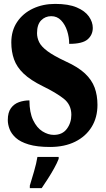

<svg xmlns="http://www.w3.org/2000/svg" viewBox="-20 -744 544 985"><path d="M237 10Q170 10 127 -3Q84 -16 61 -37Q38 -58 29 -82Q20 -106 20 -128Q20 -167 36 -189Q52 -211 77.5 -220Q103 -229 131 -229Q131 -167 150 -127.5Q169 -88 198 -70Q227 -52 256 -52Q300 -52 323 -83Q346 -114 346 -155Q346 -207 306.5 -238Q267 -269 199 -302Q136 -333 101 -366.5Q66 -400 52 -439.5Q38 -479 38 -526Q38 -587 68 -631.5Q98 -676 149 -700Q200 -724 263 -724Q331 -724 373.5 -706Q416 -688 436 -659.5Q456 -631 456 -601Q456 -565 429.5 -542Q403 -519 335 -519Q335 -553 324.5 -585.5Q314 -618 293.5 -639.5Q273 -661 243 -661Q212 -661 191 -639.5Q170 -618 170 -574Q170 -550 181 -527.5Q192 -505 223.5 -481.5Q255 -458 317 -429Q381 -400 416 -367Q451 -334 465.5 -294.5Q480 -255 480 -206Q480 -141 450 -92.5Q420 -44 365.5 -17Q311 10 237 10ZM133 208Q142 179 154.5 136Q167 93 172 61H281V71Q273 92 258 119Q243 146 226 172.5Q209 199 194 221H133Z"/></svg>

Font: Noto Serif ExtraCondensed Black
Style: Regular
Weight: 900
Width: 2
Designer: Monotype Design Team
Foundry: Monotype Imaging Inc.
Version: Version 2.015; ttfautohint (v1.8.4.7-5d5b)